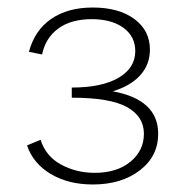

<svg xmlns="http://www.w3.org/2000/svg" viewBox="-20 -487 488 511"><path d="M401 -131Q401 -71 352 -33.5Q303 4 227 4Q162 4 115 -24Q68 -52 52 -100L88 -115Q102 -71 142.5 -49Q183 -27 232 -27Q291 -27 327 -56.5Q363 -86 363 -131Q363 -177 318 -202Q273 -227 171 -227V-254Q251 -254 295.5 -280Q340 -306 340 -351Q340 -390 308.5 -413Q277 -436 224 -436Q169 -436 135 -411Q101 -386 92 -342L57 -349Q72 -406 116 -436.5Q160 -467 227 -467Q296 -467 337.5 -436.5Q379 -406 379 -355Q379 -315 353 -286.5Q327 -258 280 -244Q401 -222 401 -131Z"/></svg>

Font: Ysabeau SC Light
Style: Regular
Weight: 300
Designer: Christian Thalmann (Catharsis Fonts)
Version: Version 0.003